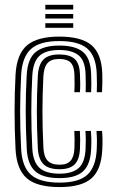

<svg xmlns="http://www.w3.org/2000/svg" viewBox="-20 -759 477 788"><path d="M224.5 8.8Q131.5 8.8 90 -27.4Q48.5 -63.5 43.8 -145.8Q41.8 -186 40.8 -224.9Q39.8 -263.8 39.8 -301.8Q39.8 -339.8 40.8 -377.4Q41.8 -415 43.8 -453Q48.8 -538 91.4 -573.4Q134 -608.8 223.2 -608.8Q313.5 -608.8 355.1 -574Q396.8 -539.2 399.8 -457.2Q400.2 -441.5 400.1 -420.9Q400 -400.2 398.8 -380.5H377.2Q378 -393.8 377.9 -413.2Q377.8 -432.8 377 -456.5Q374.2 -528.2 338.6 -559.4Q303 -590.5 223.2 -590.5Q144 -590.5 107.5 -558.2Q71 -526 66.8 -451.8Q64.8 -415.2 63.8 -378.6Q62.8 -342 62.6 -304.5Q62.5 -267 63.6 -227.8Q64.8 -188.5 66.8 -146.8Q70.8 -73.5 107.5 -41.5Q144.2 -9.5 224.5 -9.5Q303 -9.5 338.2 -41.5Q373.5 -73.5 377 -146.2Q378.2 -170.5 377.8 -189.5Q377.2 -208.5 376 -221.5H398.8Q400.2 -209.5 400.6 -189Q401 -168.5 399.8 -145.5Q396 -62.8 355.4 -27Q314.8 8.8 224.5 8.8ZM224.5 -28Q155 -28 124 -56.5Q93 -85 89.8 -148Q87.5 -190.2 86.5 -229.1Q85.5 -268 85.5 -304.6Q85.5 -341.2 86.5 -377.2Q87.5 -413.2 89.5 -449.8Q93.2 -518.5 126.2 -545.2Q159.2 -572 223.2 -572Q289 -572 320.4 -545.9Q351.8 -519.8 354 -455.8Q354.8 -434 354.9 -415Q355 -396 354 -380.5H331.5Q332.2 -394.2 332.1 -413.1Q332 -432 331.2 -455.2Q329.2 -511 302.1 -532.4Q275 -553.8 223.2 -553.8Q168 -553.8 141.9 -529.8Q115.8 -505.8 112.5 -448.5Q110.5 -410.8 109.5 -374.5Q108.5 -338.2 108.5 -301.9Q108.5 -265.5 109.5 -227.9Q110.5 -190.2 112.5 -150Q115.5 -95 141.5 -70.6Q167.5 -46.2 224.5 -46.2Q276.5 -46.2 302.5 -69Q328.5 -91.8 331.2 -147.2Q332.2 -168 332.1 -186.6Q332 -205.2 330.5 -221.5H353.2Q354.5 -206.8 354.9 -188.1Q355.2 -169.5 354 -146.8Q351.2 -84 321.1 -56Q291 -28 224.5 -28ZM224.5 -64.5Q179.2 -64.5 158.5 -85.1Q137.8 -105.8 135.2 -151Q133.2 -193 132.2 -230.4Q131.2 -267.8 131.2 -303Q131.2 -338.2 132.2 -373.8Q133.2 -409.2 135.2 -447.5Q138 -494.5 158.5 -515Q179 -535.5 223.2 -535.5Q265.2 -535.5 286 -517.4Q306.8 -499.2 308.2 -453.2Q309 -437 309.2 -416.5Q309.5 -396 308 -380.5H285Q286.2 -396.2 286.1 -415.1Q286 -434 285.5 -452.8Q284.5 -486.8 270.1 -501.9Q255.8 -517 223.2 -517Q190.2 -517 175.2 -500.2Q160.2 -483.5 158 -445.8Q156.2 -408.2 155.2 -373Q154.2 -337.8 154.2 -302.5Q154.2 -267.2 155.2 -230.2Q156.2 -193.2 158.2 -152.2Q160 -116.2 175.5 -99.6Q191 -83 224.5 -83Q255.8 -83 269.9 -99.5Q284 -116 285.5 -150.2Q286.2 -167.5 286.1 -186Q286 -204.5 285 -221.5H307.8Q308.8 -207 309 -187.4Q309.2 -167.8 308.2 -149.2Q306.5 -105.2 286.9 -84.9Q267.2 -64.5 224.5 -64.5ZM166 -720.2V-739.2H280.5V-720.2ZM166 -645V-663.8H280.5V-645ZM166 -682.8V-701.5H280.5V-682.8Z"/></svg>

Font: Big Shoulders Inline Text Thin
Style: Bold
Weight: 700
Version: Version 2.002